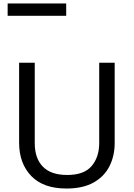

<svg xmlns="http://www.w3.org/2000/svg" viewBox="-20 -1075 771 1105"><path d="M640 -252Q640 -178 610 -118.5Q580 -59 518.5 -24.5Q457 10 362 10Q229 10 159.5 -62.5Q90 -135 90 -254V-714H180V-251Q180 -164 226.5 -116Q273 -68 367 -68Q464 -68 507.5 -119.5Q551 -171 551 -252V-714H640ZM24 -984V-1055H361V-984Z"/></svg>

Font: Noto Sans Tifinagh Ghat
Style: Regular
Weight: 400
Designer: JamraPatel
Foundry: JamraPatel LLC
Version: Version 2.006; ttfautohint (v1.8.4.7-5d5b)